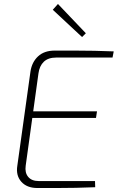

<svg xmlns="http://www.w3.org/2000/svg" viewBox="-20 -944 591 964"><path d="M255 -690Q305 -690 354.5 -690Q404 -690 453.5 -689Q503 -688 551 -686L545 -655H262Q222 -655 200 -634Q178 -613 173 -575L109 -112Q104 -77 121.5 -56Q139 -35 174 -35H457L458 -4Q410 -2 361 -1Q312 0 264 0Q216 0 168 0Q115 0 87 -31.5Q59 -63 67 -112L133 -585Q140 -632 171 -661Q202 -690 255 -690ZM123 -385H467L462 -352H118ZM271 -924 411 -777 392 -758 245 -895Z"/></svg>

Font: Exo 2 ExtraLight
Style: Italic
Weight: 250
Italic angle: -8°
Designer: Natanael Gama
Foundry: Natanael Gama
Version: Version 2.010